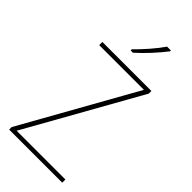

<svg xmlns="http://www.w3.org/2000/svg" viewBox="-293 -1011 1072 1072"><g transform="rotate(45 242.5 -475.5)"><path d="M359 -944V-951H329C298 -905 245 -845 200 -801V-792H218C266 -834 324 -898 359 -944ZM452 0V-25H67L442 -693V-714H55V-689H408L33 -20V0Z"/></g></svg>

Font: Noto Sans Arabic UI SmCn Th
Style: Regular
Weight: 100
Width: 4
Designer: Monotype Design Team, Nadine Chahine and Nizar Qandah
Foundry: Monotype Imaging Inc.
Version: Version 2.010